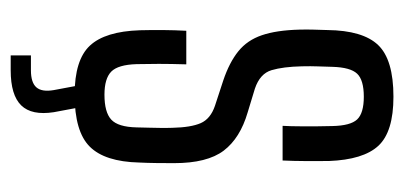

<svg xmlns="http://www.w3.org/2000/svg" viewBox="-224 -423 778 370"><g transform="rotate(90 165.0 -238.0)"><path d="M162.5 7.2Q95.4 7.2 68 -22.2Q40.5 -51.5 38.3 -118.7Q37.8 -138.4 37.9 -162.5Q38.1 -186.7 39.3 -208H104Q103.1 -178.8 103.1 -154.9Q103.1 -131 103.6 -112.3Q104.7 -76.5 118 -63.4Q131.4 -50.3 162.5 -50.3Q196.3 -50.3 210.5 -63.4Q224.7 -76.5 225.5 -112.3Q225.9 -126.7 226.1 -137.3Q226.3 -147.8 226.5 -158.1Q226.7 -168.4 226.3 -181.2Q225.5 -216.9 217.3 -235.8Q209 -254.7 184 -263.2L135.2 -279.2Q100.2 -291 78.8 -308.3Q57.4 -325.6 47.9 -353.6Q38.3 -381.6 37.1 -425.6Q36.7 -440.3 37.1 -452.9Q37.5 -465.4 37.9 -479.9Q38.7 -548.3 66.8 -577.7Q94.9 -607.2 166.4 -607.2Q234 -607.2 260.9 -578.2Q287.8 -549.3 290.3 -482.5Q290.5 -463.2 290.4 -439.1Q290.3 -415 289.3 -393.6H222.5Q223.4 -409.8 223.4 -427.4Q223.5 -445.1 223.4 -461.4Q223.4 -477.8 222.9 -489.6Q222.2 -524.3 210.2 -537.2Q198.1 -550.1 166.4 -550.1Q134.2 -550.1 122 -537.2Q109.8 -524.3 108.8 -489.6Q108.3 -472.6 107.9 -460.6Q107.4 -448.7 107.8 -430.7Q108.6 -394.7 115.2 -372.4Q121.8 -350 150.8 -340.2L196.5 -326.3Q246.2 -311.8 270.3 -280.1Q294.4 -248.3 294.4 -184.4Q294.4 -168.8 294.2 -150.8Q294 -132.8 293.2 -117.1Q291.6 -51.1 262.6 -22Q233.6 7.2 162.5 7.2ZM86.7 130.4V91.4H115.5Q139.1 91.4 148.3 80.9Q157.6 70.3 153.6 47.3L144 -4H186.6L196.2 47.3Q202.8 89.9 183.1 110.1Q163.3 130.4 115.5 130.4Z"/></g></svg>

Font: Big Shoulders Thin
Style: Regular
Weight: 100
Designer: Patric King
Foundry: XO Type Co
Version: Version 2.002